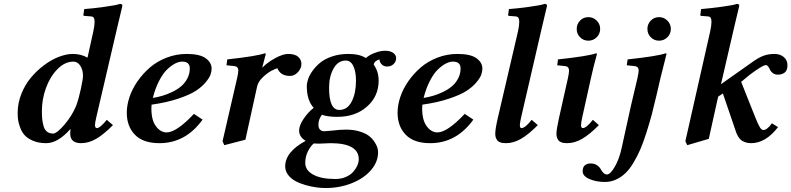

<svg xmlns="http://www.w3.org/2000/svg" viewBox="-20 -718 4023 976"><path d="M401.9 -332Q401.9 -362.8 388.2 -383.8Q374.5 -404.8 353 -404.8Q309.6 -404.8 272 -366.5Q234.4 -328.1 213.6 -270.5Q192.9 -212.9 192.9 -153.8Q192.9 -129.4 194.6 -112.8Q196.3 -96.2 201.4 -77.4Q206.5 -58.6 218.8 -48.8Q231 -39.1 250 -39.1Q268.6 -39.1 306.9 -83.5Q345.2 -127.9 367.2 -180.2Q380.4 -215.8 391.1 -266.6Q401.9 -317.4 401.9 -332ZM577.1 -583 470.2 -125Q462.9 -93.3 462.9 -83Q462.9 -66.9 472.2 -66.9Q488.8 -66.9 522.9 -108.9L554.2 -82Q506.8 -34.2 468.8 -12.2Q430.7 9.8 392.1 9.8Q336.9 9.8 336.9 -39.1Q336.9 -50.3 338.9 -60.1L336.9 -61Q273.9 9.8 214.8 9.8Q176.8 9.8 148.4 -2.2Q120.1 -14.2 105.5 -30.5Q90.8 -46.9 82.3 -70.1Q73.7 -93.3 71.8 -109.6Q69.8 -126 69.8 -144Q69.8 -193.4 88.6 -240.7Q107.4 -288.1 137.7 -324Q168 -359.9 205.1 -387.5Q242.2 -415 280 -429.4Q317.9 -443.8 350.1 -443.8Q392.1 -443.8 424.8 -424.8L454.1 -557.1Q460.9 -587.9 460.9 -606.9Q460.9 -622.6 455.8 -628.7Q450.7 -634.8 439.9 -634.8L409.2 -637.2Q403.8 -637.2 403.8 -642.1L408.2 -671.9Q445.8 -674.3 508.8 -682.9Q571.8 -691.4 589.8 -698.2Q602.1 -698.2 602.1 -688Z M944.8 -370.1Q944.8 -404.8 905.8 -404.8Q889.6 -404.8 870.6 -395.3Q851.6 -385.7 830.3 -365.7Q809.1 -345.7 789.3 -307.9Q769.5 -270 756.8 -220.2Q781.2 -224.1 804.9 -231Q828.6 -237.8 854.7 -250.2Q880.9 -262.7 900.1 -278.8Q919.4 -294.9 932.1 -318.6Q944.8 -342.3 944.8 -370.1ZM1055.7 -369.1Q1055.7 -355.5 1050.3 -339.4Q1044.9 -323.2 1025.6 -299.8Q1006.3 -276.4 975.1 -256.1Q943.8 -235.8 885.5 -216.3Q827.1 -196.8 750.5 -186Q749.5 -178.2 749.5 -167Q749.5 -106.9 772.9 -75.9Q796.4 -44.9 826.7 -44.9Q877.4 -44.9 965.8 -139.2L1009.8 -109.9Q923.3 9.8 790.5 9.8Q707.5 9.8 666 -33Q624.5 -75.7 624.5 -145Q624.5 -183.1 638.2 -224.4Q651.9 -265.6 679 -304.7Q706.1 -343.8 742.2 -375Q778.3 -406.2 827.1 -425Q876 -443.8 928.7 -443.8Q995.1 -443.8 1025.4 -422.1Q1055.7 -400.4 1055.7 -369.1Z M1314.5 -375Q1339.4 -400.9 1378.9 -422.4Q1418.5 -443.8 1444.3 -443.8Q1480.5 -443.8 1496.3 -428.7Q1512.2 -413.6 1512.2 -393.1Q1512.2 -371.1 1494.9 -351.6Q1477.5 -332 1454.1 -332Q1405.8 -332 1390.1 -371.1Q1378.4 -368.2 1358.4 -357.4Q1338.4 -346.7 1315.4 -324.7Q1292.5 -302.7 1287.1 -278.8L1227.5 -7.8L1120.1 20L1111.3 0L1185.1 -319.8Q1191.4 -348.6 1191.4 -359.4Q1191.4 -378.9 1173.3 -381.8L1131.3 -386.2L1135.3 -416Q1285.6 -432.6 1325.2 -446.8Q1331.1 -446.8 1331.1 -443.8L1313.5 -376Z M1789.6 -308.1Q1789.6 -353 1776.4 -381.6Q1763.2 -410.2 1737.8 -410.2Q1698.2 -410.2 1675.5 -369.6Q1652.8 -329.1 1652.8 -272Q1652.8 -159.2 1704.6 -159.2Q1746.1 -159.2 1767.8 -201.9Q1789.6 -244.6 1789.6 -308.1ZM1602.5 12.2Q1582.5 12.2 1574.7 11.2Q1558.1 25.4 1544.9 52Q1531.7 78.6 1531.7 109.9Q1531.7 147.5 1572 169.7Q1612.3 191.9 1684.6 191.9Q1714.4 191.9 1738.3 181.4Q1762.2 170.9 1775.9 155Q1789.6 139.2 1796.6 122.8Q1803.7 106.4 1803.7 91.8Q1803.7 9.8 1659.7 9.8Q1649.9 9.8 1630.6 11Q1611.3 12.2 1602.5 12.2ZM1904.8 -308.1Q1904.8 -228.5 1845.7 -176.3Q1786.6 -124 1694.8 -124Q1644 -124 1616.7 -134.8Q1598.6 -111.8 1598.6 -84Q1598.6 -67.4 1606.7 -59.1Q1614.7 -50.8 1627.9 -50.8Q1636.7 -50.8 1669.9 -54.2Q1708 -59.1 1738.8 -59.1Q1777.8 -59.1 1808.6 -49.6Q1839.4 -40 1856.2 -26.6Q1873 -13.2 1884 3.7Q1895 20.5 1898.4 33.2Q1901.9 45.9 1901.9 56.2Q1901.9 105 1866 146.7Q1830.1 188.5 1768.6 213.1Q1707 237.8 1634.8 237.8Q1612.8 237.8 1587.4 234.4Q1562 231 1533.4 222.9Q1504.9 214.8 1482.2 202.6Q1459.5 190.4 1444.6 171.1Q1429.7 151.9 1429.7 127.9Q1429.7 54.2 1533.7 -2Q1500.5 -22.5 1500.5 -54.2Q1500.5 -79.6 1522.7 -113Q1544.9 -146.5 1574.7 -169.9Q1539.6 -207.5 1539.6 -279.8Q1539.6 -296.4 1546.4 -316.4Q1553.2 -336.4 1569.8 -359.4Q1586.4 -382.3 1609.6 -400.9Q1632.8 -419.4 1669.7 -431.6Q1706.5 -443.8 1750.5 -443.8Q1808.1 -443.8 1839.8 -422.9Q1856.9 -438 1879.6 -447Q1902.3 -456.1 1915.3 -458Q1928.2 -460 1937.5 -460Q1963.9 -460 1978.8 -449.2Q1993.7 -438.5 1993.7 -421.9Q1993.7 -405.3 1981 -392.6Q1968.3 -379.9 1947.8 -379.9Q1932.1 -379.9 1922.4 -388.9Q1912.6 -397.9 1910.6 -407.2L1908.7 -416Q1882.3 -408.2 1879.9 -389.2Q1904.8 -354.5 1904.8 -308.1Z M2321.3 -370.1Q2321.3 -404.8 2282.2 -404.8Q2266.1 -404.8 2247.1 -395.3Q2228 -385.7 2206.8 -365.7Q2185.5 -345.7 2165.8 -307.9Q2146 -270 2133.3 -220.2Q2157.7 -224.1 2181.4 -231Q2205.1 -237.8 2231.2 -250.2Q2257.3 -262.7 2276.6 -278.8Q2295.9 -294.9 2308.6 -318.6Q2321.3 -342.3 2321.3 -370.1ZM2432.1 -369.1Q2432.1 -355.5 2426.8 -339.4Q2421.4 -323.2 2402.1 -299.8Q2382.8 -276.4 2351.6 -256.1Q2320.3 -235.8 2262 -216.3Q2203.6 -196.8 2127 -186Q2126 -178.2 2126 -167Q2126 -106.9 2149.4 -75.9Q2172.9 -44.9 2203.1 -44.9Q2253.9 -44.9 2342.3 -139.2L2386.2 -109.9Q2299.8 9.8 2167 9.8Q2084 9.8 2042.5 -33Q2001 -75.7 2001 -145Q2001 -183.1 2014.6 -224.4Q2028.3 -265.6 2055.4 -304.7Q2082.5 -343.8 2118.7 -375Q2154.8 -406.2 2203.6 -425Q2252.4 -443.8 2305.2 -443.8Q2371.6 -443.8 2401.9 -422.1Q2432.1 -400.4 2432.1 -369.1Z M2735.8 -583 2629.9 -125Q2622.6 -93.3 2622.6 -83Q2622.6 -66.9 2630.9 -66.9Q2649.9 -66.9 2682.6 -108.9L2713.9 -82Q2666.5 -34.2 2628.4 -12.2Q2590.3 9.8 2551.8 9.8Q2533.7 9.8 2522 5.1Q2510.3 0.5 2505.4 -8.1Q2500.5 -16.6 2499 -23.4Q2497.6 -30.3 2497.6 -39.1Q2497.6 -62.5 2510.7 -119.1L2612.8 -557.1Q2619.6 -587.9 2619.6 -606.9Q2619.6 -622.6 2614.5 -628.7Q2609.4 -634.8 2598.6 -634.8L2567.9 -637.2Q2563 -637.2 2563 -642.1L2566.9 -671.9Q2604.5 -674.3 2667.5 -682.9Q2730.5 -691.4 2748.5 -698.2Q2760.7 -698.2 2760.7 -688Z M2928.7 -528.6Q2911.6 -545.9 2911.6 -570.8Q2911.6 -595.7 2928.7 -613.3Q2945.8 -630.9 2970.7 -630.9Q2995.6 -630.9 3013.2 -613.3Q3030.8 -595.7 3030.8 -570.8Q3030.8 -545.9 3013.2 -528.6Q2995.6 -511.2 2970.7 -511.2Q2945.8 -511.2 2928.7 -528.6ZM2984.9 -325.2 2940.4 -125Q2933.6 -94.2 2933.6 -83Q2933.6 -66.9 2942.4 -66.9Q2960.9 -66.9 2993.7 -108.9L3024.4 -82Q2977.1 -34.2 2939 -12.2Q2900.9 9.8 2862.8 9.8Q2844.7 9.8 2833 5.1Q2821.3 0.5 2816.4 -8.1Q2811.5 -16.6 2810.1 -23.4Q2808.6 -30.3 2808.6 -39.1Q2808.6 -59.6 2821.8 -119.1L2866.7 -319.8Q2872.6 -346.2 2872.6 -359.4Q2872.6 -378.9 2854.5 -381.8L2812.5 -386.2L2816.4 -416Q2970.2 -432.6 3008.8 -446.8Q3014.6 -446.8 3014.6 -443.8Q2996.1 -377 2984.9 -325.2Z M3338.4 -325.2 3317.4 -234.9Q3303.2 -174.8 3293 -134.8Q3281.2 -91.8 3265.9 -43.5Q3250.5 4.9 3235.6 39.8Q3220.7 74.7 3200.9 107.9Q3181.2 141.1 3159.9 161.6Q3138.7 182.1 3111.8 194.6Q3085 207 3055.2 207Q3010.7 207 2976.3 192.1Q2941.9 177.2 2941.9 152.8Q2941.9 130.4 2953.9 121.6Q2965.8 112.8 2981.4 112.8Q3001 112.8 3014.2 121.6Q3027.3 130.4 3033 140.9Q3038.6 151.4 3046.9 160.2Q3055.2 168.9 3065.4 168.9Q3082 168.9 3104.5 130.9Q3127.4 92.3 3140.1 34.2L3187 -179.2L3220.2 -319.8Q3226.6 -348.6 3226.6 -359.4Q3226.6 -378.9 3208 -381.8L3166 -386.2L3170.4 -416Q3323.7 -432.6 3362.3 -446.8Q3368.2 -446.8 3368.2 -443.8ZM3288.1 -528.6Q3271 -545.9 3271 -570.8Q3271 -595.7 3288.1 -613.3Q3305.2 -630.9 3330.1 -630.9Q3355 -630.9 3372.6 -613.3Q3390.1 -595.7 3390.1 -570.8Q3390.1 -545.9 3372.6 -528.6Q3355 -511.2 3330.1 -511.2Q3305.2 -511.2 3288.1 -528.6Z M3712.9 -583 3645 -290 3797.9 -397.9Q3834.5 -424.8 3860.4 -434.3Q3886.2 -443.8 3917 -443.8Q3945.3 -443.8 3964.1 -428.2Q3982.9 -412.6 3982.9 -386.7Q3982.9 -359.4 3968.5 -348.9Q3954.1 -338.4 3934.6 -338.4Q3919.4 -338.4 3909.2 -345.9Q3898.9 -353.5 3894.8 -362.8Q3890.6 -372.1 3885 -379.6Q3879.4 -387.2 3873 -387.2Q3861.8 -387.2 3824.5 -361.8Q3787.1 -336.4 3747.6 -301.8L3817.9 -125Q3832 -89.4 3841.3 -73.2Q3850.6 -57.1 3860.8 -57.1Q3879.4 -57.1 3903.8 -91.3L3935.1 -71.8Q3872.1 9.8 3797.9 9.8Q3781.2 9.8 3768.3 5.1Q3755.4 0.5 3747.3 -5.9Q3739.3 -12.2 3732.7 -23.4Q3726.1 -34.7 3722.7 -43.7Q3719.2 -52.7 3714.8 -66.9L3656.7 -236.8L3655.3 -243.2L3631.3 -227.5L3627.9 -214.8L3583 -12.2L3473.6 20L3463.9 0L3589.8 -557.1Q3596.7 -587.9 3596.7 -606.9Q3596.7 -622.6 3591.6 -628.7Q3586.4 -634.8 3575.7 -634.8L3544.9 -637.2Q3540 -637.2 3540 -642.1L3543.9 -671.9Q3581.5 -674.8 3644.8 -683.1Q3708 -691.4 3726.1 -698.2Q3737.8 -698.2 3737.8 -688Z"/></svg>

Font: Linux Libertine G
Style: Bold Italic
Weight: 700
Italic angle: -11.5°
Designer: Philipp H. Poll
Foundry: Philipp H. Poll
Version: Version 4.1.0